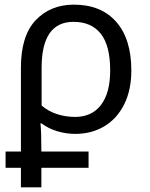

<svg xmlns="http://www.w3.org/2000/svg" viewBox="-20 -566 645 826"><path d="M70 240V156H4V86H70V-275Q70 -412 133.5 -479Q197 -546 298 -546Q415 -546 480 -472Q545 -398 545 -263Q545 -178 514 -116.5Q483 -55 428.5 -22.5Q374 10 304 10Q264 10 226 -1.5Q188 -13 159 -35H154Q156 -20 157 12.5Q158 45 158 86H361V156H158V240ZM303 -63Q375 -63 414.5 -114.5Q454 -166 454 -263Q454 -370 413.5 -421Q373 -472 296 -472Q159 -472 159 -274V-112Q188 -87 225.5 -75Q263 -63 303 -63Z"/></svg>

Font: RS Noto Sans
Style: Regular
Weight: 400
Designer: Monotype Design Team
Foundry: Monotype Imaging Inc.
Version: Version 3.10